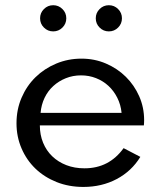

<svg xmlns="http://www.w3.org/2000/svg" viewBox="-20 -706 620 740"><path d="M301.4 14.5Q245.5 14.5 198.2 -4.3Q150.9 -23.2 116.6 -56.1Q82.3 -89.1 63 -134.1Q43.6 -179.1 43.6 -230.9Q43.6 -284.1 63.2 -329.5Q82.7 -375 116.8 -408.4Q150.9 -441.8 196.6 -460.9Q242.3 -480 294.1 -480Q344.5 -480 388.4 -461.1Q432.3 -442.3 465 -410Q497.7 -377.7 516.6 -334.8Q535.5 -291.8 535.5 -243.2Q535.5 -236.8 535.2 -232.3Q535 -227.7 534.5 -222.7H133.6Q133.6 -186.4 146.1 -155.9Q158.6 -125.5 181.4 -103.6Q204.1 -81.8 235.7 -69.5Q267.3 -57.3 305.5 -57.3Q353.2 -57.3 390.9 -76.8Q428.6 -96.4 456.4 -135L520.9 -101.4Q487.3 -46.4 429.8 -15.9Q372.3 14.5 301.4 14.5ZM448.6 -270.9Q445.5 -302.7 432 -329.3Q418.6 -355.9 398 -375Q377.3 -394.1 350.2 -404.8Q323.2 -415.5 292.3 -415.5Q260.9 -415.5 233.6 -404.5Q206.4 -393.6 185.5 -374.5Q164.5 -355.5 151.8 -328.9Q139.1 -302.3 136.4 -270.9ZM399.5 -585Q378.6 -585 363.9 -599.8Q349.1 -614.5 349.1 -635.5Q349.1 -656.4 363.9 -671.1Q378.6 -685.9 399.5 -685.9Q420.5 -685.9 435.2 -671.1Q450 -656.4 450 -635.5Q450 -614.5 435.2 -599.8Q420.5 -585 399.5 -585ZM185 -585Q164.1 -585 149.3 -599.8Q134.5 -614.5 134.5 -635.5Q134.5 -656.4 149.3 -671.1Q164.1 -685.9 185 -685.9Q205.9 -685.9 220.7 -671.1Q235.5 -656.4 235.5 -635.5Q235.5 -614.5 220.7 -599.8Q205.9 -585 185 -585Z"/></svg>

Font: Spartan Med
Style: Regular
Weight: 500
Designer: Matt Bailey, Mirko Velimirovic
Foundry: Matt Bailey
Version: Version 1.005